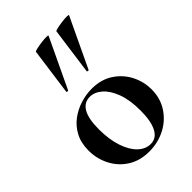

<svg xmlns="http://www.w3.org/2000/svg" viewBox="-220 -823 928 928"><g transform="rotate(-45 244.5 -359.0)"><path d="M237 13Q174 13 128 -16Q82 -45 57 -93.5Q32 -142 32 -198Q32 -250 52 -288Q72 -326 105 -350.5Q138 -375 177 -387Q216 -399 254 -399Q318 -399 363.5 -369Q409 -339 433 -292Q457 -245 457 -192Q457 -131 426.5 -84.5Q396 -38 346 -12.5Q296 13 237 13ZM267 -8Q307 -8 327 -47Q347 -86 347 -157Q347 -230 328.5 -279Q310 -328 281 -353Q252 -378 220 -378Q181 -378 160.5 -343Q140 -308 140 -235Q140 -167 157 -115.5Q174 -64 203 -36Q232 -8 267 -8ZM168 -474Q167 -471 161.5 -472.5Q156 -474 157 -476L190 -716Q192 -719 207.5 -722.5Q223 -726 242.5 -728.5Q262 -731 276 -731Q290 -731 288 -727ZM308 -474Q307 -471 301.5 -472.5Q296 -474 297 -476L330 -716Q332 -719 347.5 -722.5Q363 -726 382.5 -728.5Q402 -731 416 -731Q430 -731 428 -727Z"/></g></svg>

Font: Cormorant Infant Light
Style: Bold
Weight: 700
Version: Version 4.001